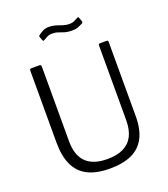

<svg xmlns="http://www.w3.org/2000/svg" viewBox="-168 -1064 1042 1191"><g transform="rotate(-20 353.0 -468.0)"><path d="M612 -240Q612 -155 583 -99Q554 -43 496 -16.5Q438 10 353 10Q263 10 206 -19Q149 -48 121.5 -107Q94 -166 94 -256V-729Q94 -742 104 -742H158Q170 -742 170 -730V-236Q170 -143 217 -97Q264 -51 358 -51Q420 -51 462.5 -71.5Q505 -92 526.5 -133.5Q548 -175 548 -239V-731Q548 -742 558 -742H602Q612 -742 612 -731V-240ZM494 -895Q483 -889 466 -882Q449 -875 422 -875Q395 -875 375.5 -881Q356 -887 339 -893.5Q322 -900 300 -900Q278 -900 265.5 -892.5Q253 -885 241 -879Q237 -876 234 -876.5Q231 -877 228 -884L220 -906Q219 -910 219 -912.5Q219 -915 223 -917Q238 -929 254.5 -937.5Q271 -946 296 -946Q319 -946 339.5 -939.5Q360 -933 380 -926Q400 -919 422 -919Q440 -919 452 -924.5Q464 -930 477 -937Q482 -941 485.5 -940Q489 -939 491 -933L500 -908Q503 -902 494 -895Z"/></g></svg>

Font: Libre Franklin Light
Style: Regular
Weight: 300
Designer: Pablo Impallari, Rodrigo Fuenzalida, Nhung Nguyen
Foundry: Impallari Type
Version: Version 3.000